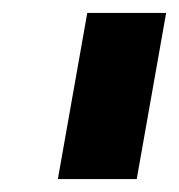

<svg xmlns="http://www.w3.org/2000/svg" viewBox="-20 -695 277 297"><path d="M69.5 -418 115 -675H237L191.5 -418Z"/></svg>

Font: Anybody UltraExpanded SemiBold
Style: Italic
Weight: 600
Width: 9
Italic angle: -10°
Designer: Tyler Finck
Foundry: Etcetera Type Company
Version: Version 1.010; ttfautohint (v1.8.3) -l 8 -r 50 -G 200 -x 14 